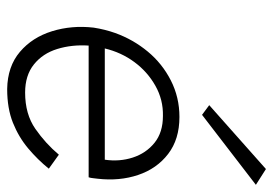

<svg xmlns="http://www.w3.org/2000/svg" viewBox="-133 -618 761 535"><g transform="rotate(90 247.5 -350.5)"><path d="M115 -262Q126 -308 153 -344.5Q180 -381 219 -403Q258 -425 303 -424Q349 -424 378 -400.5Q407 -377 419 -340Q431 -303 425 -262ZM107 -217H474Q476 -223 476.5 -229.5Q477 -236 478 -242Q485 -303 467.5 -355Q450 -407 409 -438.5Q368 -470 306 -470Q251 -470 204 -446Q157 -422 123.5 -381.5Q90 -341 72 -291Q62 -263 57 -231Q50 -170 67 -115Q84 -60 124.5 -25.5Q165 9 228 10Q282 10 322 -6Q362 -22 393.5 -48.5Q425 -75 450 -106L411 -134Q380 -97 339 -68.5Q298 -40 238 -40Q190 -40 159.5 -64.5Q129 -89 116.5 -129.5Q104 -170 107 -217ZM495 -683 451 -711 273 -553 300 -533Z"/></g></svg>

Font: Jost* 300 Light Italic
Style: Italic
Weight: 300
Italic angle: -10°
Version: Version 3.200; ttfautohint (v0.97) -l 8 -r 50 -G 200 -x 14 -